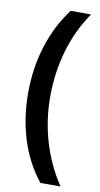

<svg xmlns="http://www.w3.org/2000/svg" viewBox="-97 -767 505 969"><g transform="rotate(10 155.0 -283.0)"><path d="M44 -279Q44 -408 80.5 -522.5Q117 -637 184 -724H288Q222 -628 189.5 -515Q157 -402 157 -280Q157 -161 190 -49.5Q223 62 287 158H184Q115 72 79.5 -39.5Q44 -151 44 -279Z"/></g></svg>

Font: Noto Sans Lao Looped Condensed SemiBold
Style: Regular
Weight: 600
Width: 3
Designer: Mark Frömberg, Ben Mitchell
Foundry: The Fontpad Ltd
Version: Version 1.002; ttfautohint (v1.8.4.7-5d5b)